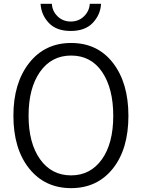

<svg xmlns="http://www.w3.org/2000/svg" viewBox="-20 -976 749 1014"><path d="M50.8 -365.2Q50.8 -537.1 133.8 -643.1Q216.8 -749 355.5 -749Q495.1 -749 576.7 -643.6Q658.2 -538.1 658.2 -364.3Q658.2 -188.5 575.7 -85.4Q493.2 17.6 355.5 17.6Q216.8 17.6 133.8 -86.4Q50.8 -190.4 50.8 -365.2ZM130.9 -365.2Q130.9 -220.7 191.4 -135.3Q252 -49.8 355.5 -49.8Q457 -49.8 517.6 -133.8Q578.1 -217.8 578.1 -364.3Q578.1 -508.8 519.5 -595.7Q460.9 -682.6 355.5 -682.6Q252 -682.6 191.4 -596.7Q130.9 -510.7 130.9 -365.2ZM194.3 -956.1H253.9Q255.9 -917 284.2 -889.6Q312.5 -862.3 353.5 -862.3Q395.5 -862.3 423.8 -890.1Q452.1 -918 454.1 -956.1H513.7Q510.7 -898.4 470.2 -855.5Q429.7 -812.5 353.5 -812.5Q277.3 -812.5 237.3 -855.5Q197.3 -898.4 194.3 -956.1Z"/></svg>

Font: Gothic A1
Style: Regular
Weight: 400
Designer: HanYang I&C Co.,Ltd.
Foundry: HanYang I&C Co.,Ltd.
Version: Version 2.50